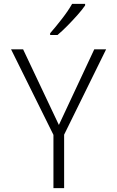

<svg xmlns="http://www.w3.org/2000/svg" viewBox="-20 -968 603 988"><path d="M255 0V-274L37 -714H99L283 -325L465 -714H526L310 -275V0ZM238 -797Q267 -830 299.5 -872Q332 -914 351 -948H418V-940Q403 -918 378.5 -890.5Q354 -863 327 -835.5Q300 -808 276 -788H238Z"/></svg>

Font: Noto Sans Mono SemiCondensed Light
Style: Regular
Weight: 300
Width: 4
Designer: Monotype Design Team
Foundry: Monotype Imaging Inc.
Version: Version 2.014; ttfautohint (v1.8.4.7-5d5b)